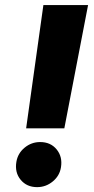

<svg xmlns="http://www.w3.org/2000/svg" viewBox="-20 -748 381 778"><path d="M85.9 -228 155.8 -727.5H336.9L240.7 -228ZM130.4 10.3Q88.4 10.3 63.7 -19.5Q39.1 -49.3 46.4 -92.3Q52.2 -127 79.8 -149.7Q107.4 -172.4 142.6 -172.4Q185.1 -172.4 209.5 -142.6Q233.9 -112.8 227.1 -70.3Q221.7 -35.6 193.8 -12.7Q166 10.3 130.4 10.3Z"/></svg>

Font: Inter 17pt ExtraBold
Style: Italic
Weight: 800
Italic angle: -9.3988°
Version: Version 4.001;git-66647c0bb